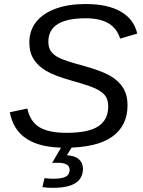

<svg xmlns="http://www.w3.org/2000/svg" viewBox="-20 -718 707 946"><path d="M300.8 9.8Q179.2 9.8 112.1 -33.4Q44.9 -76.7 28.3 -165L114.7 -183.1Q127.9 -120.1 173.3 -91.8Q218.8 -63.5 307.6 -63.5Q414.6 -63.5 463.9 -95.5Q513.2 -127.4 513.2 -193.4Q513.2 -226.1 499 -245.8Q484.9 -265.6 450.7 -281.7Q433.6 -289.6 404.3 -299.3Q375 -309.1 333 -320.8Q251 -343.3 208.5 -368.2Q167 -392.6 145.8 -426.5Q124.5 -460.4 124.5 -508.3Q124.5 -567.9 158.4 -610.4Q192.4 -652.8 254.9 -675.5Q317.4 -698.2 402.3 -698.2Q509.8 -698.2 574.7 -661.1Q639.6 -624 656.2 -552.7L571.8 -527.8Q555.7 -579.1 513.9 -603.5Q472.2 -627.9 401.9 -627.9Q310.1 -627.9 264.2 -599.1Q218.3 -570.3 218.3 -512.7Q218.3 -483.4 231 -465.1Q243.7 -446.8 272 -432.6Q286.1 -425.8 314.5 -416.3Q342.8 -406.7 385.3 -395.5Q433.1 -382.3 467.3 -369.6Q501.5 -356.9 522.5 -344.7Q564.5 -320.3 586.4 -285.4Q608.4 -250.5 608.4 -199.2Q608.4 -98.6 532.7 -44.4Q457 9.8 300.8 9.8ZM309.6 46.9Q349.1 49.3 368.9 66.9Q388.7 84.5 388.7 113.3Q388.7 160.6 351.8 184.1Q314.9 207.5 240.7 207.5Q228.5 207.5 215.6 206.8Q202.6 206.1 189 204.1L199.2 159.7Q222.7 162.6 242.2 162.6Q286.6 162.6 304.9 151.9Q323.2 141.1 323.2 119.1Q323.2 84 265.1 84Q254.4 84 247.3 84.2Q240.2 84.5 236.8 85L286.1 0H338.4Z"/></svg>

Font: Arimo
Style: Italic
Weight: 400
Italic angle: -12°
Designer: Steve Matteson
Foundry: Monotype Imaging Inc.
Version: Version 1.33